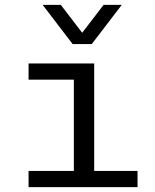

<svg xmlns="http://www.w3.org/2000/svg" viewBox="-20 -773 640 793"><path d="M285 0V-444H98V-511H369V0ZM98 0V-67H548V0ZM483 -753 359 -591H280L156 -753H231L343 -607H296L408 -753Z"/></svg>

Font: Chivo Mono Medium Light
Style: Regular
Weight: 300
Monospace: yes
Version: Version 1.008